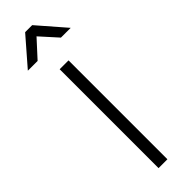

<svg xmlns="http://www.w3.org/2000/svg" viewBox="-306 -748 751 751"><g transform="rotate(-45 69.5 -372.5)"><path d="M188 -631H134L70 -702L5 -631H-49L50 -745H89ZM92 0H43V-547H92Z"/></g></svg>

Font: Bhavuka
Style: Regular
Weight: 400
Version: 2.94.0; ttfautohint (v1.2) -l 7 -r 28 -G 50 -x 13 -D deva -f